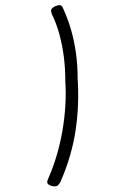

<svg xmlns="http://www.w3.org/2000/svg" viewBox="-200 -1137 754 1282"><g transform="rotate(-15 177.0 -496.0)"><path d="M-17 20Q32 -41 75.5 -112Q119 -183 154.5 -259.5Q190 -336 217 -416.5Q244 -497 260 -578Q282 -659 292.5 -738Q303 -817 302.5 -890Q302 -963 290 -1026Q285 -1053 293.5 -1063Q302 -1073 324 -1077Q344 -1080 356 -1076Q368 -1072 371 -1052Q384 -975 385.5 -896Q387 -817 376.5 -736Q366 -655 344 -573Q328 -492 303.5 -411Q279 -330 244.5 -249.5Q210 -169 163.5 -91.5Q117 -14 58 60Q41 81 26 84.5Q11 88 -11 75Q-28 64 -31.5 52.5Q-35 41 -17 20Z"/></g></svg>

Font: Playwrite US Trad
Style: Regular
Weight: 400
Designer: Veronika Burian, José Scaglione
Foundry: TypeTogether
Version: Version 1.002